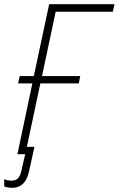

<svg xmlns="http://www.w3.org/2000/svg" viewBox="-52 -734 565 914"><path d="M31 0H68L51 74C43 113 29 126 2 126C-11 126 -23 123 -32 119V153C-25 157 -11 160 5 160C51 160 75 131 86 83L112 -35H76L140 -337H323L330 -372H148L213 -678H485L493 -714H182L109 -372H42L34 -337H102Z"/></svg>

Font: Noto Sans SemiCondensed ExtraLight
Style: Italic
Weight: 200
Width: 4
Italic angle: -12°
Designer: Monotype Design Team
Foundry: Monotype Imaging Inc.
Version: Version 2.013